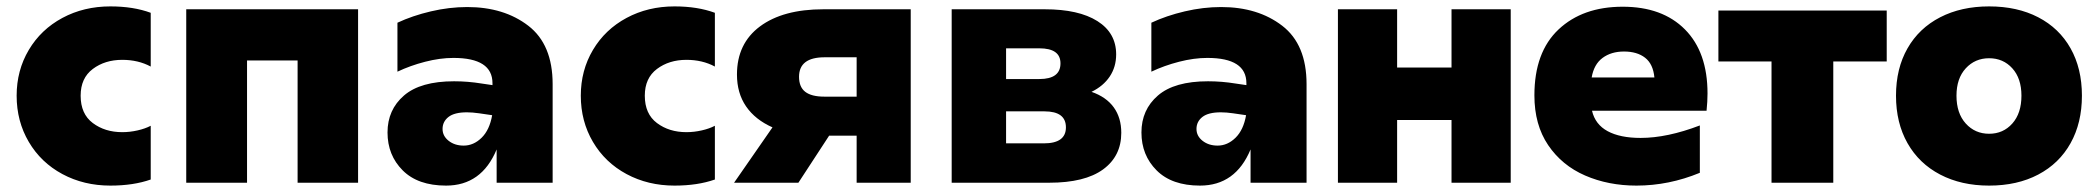

<svg xmlns="http://www.w3.org/2000/svg" viewBox="-20 -571 6559 600"><path d="M32 -272Q32 -351 70 -415Q108 -479 175 -515Q242 -551 325 -551Q397 -551 451 -531V-363Q412 -384 362 -384Q308 -384 270 -355.5Q232 -327 232 -272Q232 -215 270 -186.5Q308 -158 362 -158Q386 -158 410 -163.5Q434 -169 451 -178V-10Q397 9 325 9Q242 9 175 -27Q108 -63 70 -127.5Q32 -192 32 -272Z M562 -542H1099V0H910V-382H752V0H562Z M1532 -104Q1485 9 1374 9Q1286 9 1238.5 -38.5Q1191 -86 1191 -157Q1191 -228 1242.5 -272.5Q1294 -317 1399 -317Q1442 -317 1485 -310L1519 -305V-311Q1519 -390 1397 -390Q1355 -390 1308.5 -378Q1262 -366 1222 -347V-500Q1269 -522 1326.5 -535.5Q1384 -549 1440 -549Q1555 -549 1631 -490.5Q1707 -432 1707 -308V0H1532ZM1429 -116Q1460 -116 1485 -140.5Q1510 -165 1518 -211L1477 -217Q1456 -220 1439 -220Q1400 -220 1381.5 -205.5Q1363 -191 1363 -168Q1363 -146 1382 -131Q1401 -116 1429 -116Z M1795 -272Q1795 -351 1833 -415Q1871 -479 1938 -515Q2005 -551 2088 -551Q2160 -551 2214 -531V-363Q2175 -384 2125 -384Q2071 -384 2033 -355.5Q1995 -327 1995 -272Q1995 -215 2033 -186.5Q2071 -158 2125 -158Q2149 -158 2173 -163.5Q2197 -169 2214 -178V-10Q2160 9 2088 9Q2005 9 1938 -27Q1871 -63 1833 -127.5Q1795 -192 1795 -272Z M2657 -147H2571L2475 0H2274L2394 -173Q2340 -197 2311.5 -238.5Q2283 -280 2283 -338Q2283 -435 2355 -488.5Q2427 -542 2553 -542H2826V0H2657ZM2556 -269H2657V-392H2557Q2477 -392 2477 -331Q2477 -299 2496.5 -284Q2516 -269 2556 -269Z M2954 -542H3245Q3351 -542 3409.5 -505Q3468 -468 3468 -401Q3468 -362 3448 -332Q3428 -302 3391 -284Q3437 -268 3460.5 -235.5Q3484 -203 3484 -156Q3484 -83 3427 -41.5Q3370 0 3259 0H2954ZM3311 -173Q3311 -223 3244 -223H3124V-123H3242Q3311 -123 3311 -173ZM3294 -373Q3294 -420 3228 -420H3124V-324H3228Q3294 -324 3294 -373Z M3888 -104Q3841 9 3730 9Q3642 9 3594.5 -38.5Q3547 -86 3547 -157Q3547 -228 3598.5 -272.5Q3650 -317 3755 -317Q3798 -317 3841 -310L3875 -305V-311Q3875 -390 3753 -390Q3711 -390 3664.5 -378Q3618 -366 3578 -347V-500Q3625 -522 3682.5 -535.5Q3740 -549 3796 -549Q3911 -549 3987 -490.5Q4063 -432 4063 -308V0H3888ZM3785 -116Q3816 -116 3841 -140.5Q3866 -165 3874 -211L3833 -217Q3812 -220 3795 -220Q3756 -220 3737.5 -205.5Q3719 -191 3719 -168Q3719 -146 3738 -131Q3757 -116 3785 -116Z M4161 -542H4346V-360H4516V-542H4701V0H4516V-196H4346V0H4161Z M4775 -273Q4775 -408 4850.5 -479Q4926 -550 5051 -550Q5175 -550 5245.5 -479Q5316 -408 5316 -279Q5316 -254 5313 -225H4955Q4965 -182 5004 -161Q5043 -140 5107 -140Q5190 -140 5292 -179V-31Q5195 9 5094 9Q5006 9 4933.5 -22.5Q4861 -54 4818 -117.5Q4775 -181 4775 -273ZM5055 -410Q5015 -410 4988 -390Q4961 -370 4954 -329H5150Q5146 -371 5121 -390.5Q5096 -410 5055 -410Z M5516 -379H5350V-538H5876V-379H5709V0H5516Z M5905 -272Q5905 -357 5941 -420Q5977 -483 6043 -517Q6109 -551 6196 -551Q6284 -551 6349.5 -517Q6415 -483 6450.5 -420Q6486 -357 6486 -272Q6486 -187 6450.5 -123.5Q6415 -60 6349.5 -25.5Q6284 9 6196 9Q6109 9 6043 -25.5Q5977 -60 5941 -123.5Q5905 -187 5905 -272ZM6297 -272Q6297 -326 6268.5 -357.5Q6240 -389 6196 -389Q6152 -389 6123 -357.5Q6094 -326 6094 -272Q6094 -217 6123 -185Q6152 -153 6196 -153Q6240 -153 6268.5 -185Q6297 -217 6297 -272Z"/></svg>

Font: Chess Sans ExtraBold
Style: Regular
Weight: 800
Designer: Wolf Bōese
Foundry: Wolf Bōese
Version: Version 7.223